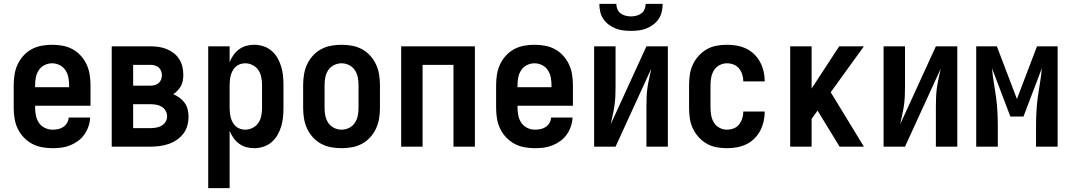

<svg xmlns="http://www.w3.org/2000/svg" viewBox="-20 -760 5540 995"><path d="M252 8Q225 8 197.5 3Q170 -2 146 -15Q122 -28 103 -48Q84 -68 72 -93Q60 -118 55.5 -145.5Q51 -173 51 -200V-320Q51 -347 55.5 -374.5Q60 -402 71.5 -426.5Q83 -451 101.5 -471.5Q120 -492 144 -505Q168 -518 195.5 -523Q223 -528 250 -528Q277 -528 304.5 -523Q332 -518 356 -505Q380 -492 398.5 -471.5Q417 -451 428.5 -426.5Q440 -402 444.5 -374.5Q449 -347 449 -320V-212H162V-200Q162 -180 166.5 -159.5Q171 -139 182.5 -122.5Q194 -106 213 -97Q232 -88 252 -88Q267 -88 281.5 -91Q296 -94 308 -102Q320 -110 327.5 -123Q335 -136 336 -151H447Q446 -127 438.5 -105Q431 -83 417.5 -63.5Q404 -44 385 -30Q366 -16 344 -7Q322 2 299 5Q276 8 252 8ZM162 -308H338V-320Q338 -340 334 -360Q330 -380 318.5 -397Q307 -414 288.5 -423Q270 -432 250 -432Q230 -432 211.5 -423Q193 -414 181.5 -397Q170 -380 166 -360Q162 -340 162 -320Z M559 0V-520H759Q781 -520 802 -517Q823 -514 843 -506Q863 -498 880 -485Q897 -472 908.5 -454Q920 -436 925 -415Q930 -394 930 -373Q930 -358 927.5 -343Q925 -328 918 -315Q911 -302 900.5 -291Q890 -280 878 -272Q895 -265 910.5 -253.5Q926 -242 937 -227Q948 -212 952.5 -193Q957 -174 957 -156Q957 -132 950.5 -108.5Q944 -85 929.5 -66.5Q915 -48 895 -34.5Q875 -21 852.5 -13.5Q830 -6 806.5 -3Q783 0 759 0ZM670 -316H759Q771 -316 782 -319Q793 -322 802 -329.5Q811 -337 815 -348Q819 -359 819 -371Q819 -371 819 -371Q819 -371 819 -371Q819 -382 814.5 -393Q810 -404 801.5 -411Q793 -418 782 -421Q771 -424 759 -424H670ZM670 -96H759Q774 -96 789 -98.5Q804 -101 817 -108.5Q830 -116 838 -129Q846 -142 846 -157Q846 -157 846 -157Q846 -157 846 -157Q846 -173 838 -186.5Q830 -200 817 -207.5Q804 -215 789 -217.5Q774 -220 759 -220H670Z M1059 215V-520H1170V-438Q1178 -458 1190 -475Q1202 -492 1219 -504.5Q1236 -517 1256 -522.5Q1276 -528 1297 -528Q1321 -528 1344.5 -520.5Q1368 -513 1386.5 -497.5Q1405 -482 1417.5 -460.5Q1430 -439 1437 -416Q1444 -393 1446.5 -368.5Q1449 -344 1449 -320V-200Q1449 -176 1446.5 -151.5Q1444 -127 1437 -104Q1430 -81 1417.5 -59.5Q1405 -38 1386.5 -22.5Q1368 -7 1344.5 0.5Q1321 8 1297 8Q1276 8 1256 2.5Q1236 -3 1219 -15.5Q1202 -28 1190 -45Q1178 -62 1170 -82V215ZM1251 -88Q1271 -88 1289.5 -97.5Q1308 -107 1319 -123.5Q1330 -140 1334 -160Q1338 -180 1338 -200V-320Q1338 -340 1334 -360Q1330 -380 1319 -396.5Q1308 -413 1289.5 -422.5Q1271 -432 1251 -432Q1238 -432 1225.5 -428Q1213 -424 1203 -415.5Q1193 -407 1186.5 -395.5Q1180 -384 1176.5 -371.5Q1173 -359 1171.5 -346Q1170 -333 1170 -320V-200Q1170 -187 1171.5 -174Q1173 -161 1176.5 -148.5Q1180 -136 1186.5 -124.5Q1193 -113 1203 -104.5Q1213 -96 1225.5 -92Q1238 -88 1251 -88Z M1750 8Q1723 8 1695.5 3Q1668 -2 1644 -15Q1620 -28 1601.5 -48.5Q1583 -69 1571.5 -93.5Q1560 -118 1555.5 -145.5Q1551 -173 1551 -200V-320Q1551 -347 1555.5 -374.5Q1560 -402 1571.5 -426.5Q1583 -451 1601.5 -471.5Q1620 -492 1644 -505Q1668 -518 1695.5 -523Q1723 -528 1750 -528Q1777 -528 1804.5 -523Q1832 -518 1856 -505Q1880 -492 1898.5 -471.5Q1917 -451 1928.5 -426.5Q1940 -402 1944.5 -374.5Q1949 -347 1949 -320V-200Q1949 -173 1944.5 -145.5Q1940 -118 1928.5 -93.5Q1917 -69 1898.5 -48.5Q1880 -28 1856 -15Q1832 -2 1804.5 3Q1777 8 1750 8ZM1750 -88Q1770 -88 1788.5 -97Q1807 -106 1818.5 -123Q1830 -140 1834 -160Q1838 -180 1838 -200V-320Q1838 -340 1834 -360Q1830 -380 1818.5 -397Q1807 -414 1788.5 -423Q1770 -432 1750 -432Q1730 -432 1711.5 -423Q1693 -414 1681.5 -397Q1670 -380 1666 -360Q1662 -340 1662 -320V-200Q1662 -180 1666 -160Q1670 -140 1681.5 -123Q1693 -106 1711.5 -97Q1730 -88 1750 -88Z M2059 0V-520H2441V0H2330V-424H2170V0Z M2752 8Q2725 8 2697.5 3Q2670 -2 2646 -15Q2622 -28 2603 -48Q2584 -68 2572 -93Q2560 -118 2555.5 -145.5Q2551 -173 2551 -200V-320Q2551 -347 2555.5 -374.5Q2560 -402 2571.5 -426.5Q2583 -451 2601.5 -471.5Q2620 -492 2644 -505Q2668 -518 2695.5 -523Q2723 -528 2750 -528Q2777 -528 2804.5 -523Q2832 -518 2856 -505Q2880 -492 2898.5 -471.5Q2917 -451 2928.5 -426.5Q2940 -402 2944.5 -374.5Q2949 -347 2949 -320V-212H2662V-200Q2662 -180 2666.5 -159.5Q2671 -139 2682.5 -122.5Q2694 -106 2713 -97Q2732 -88 2752 -88Q2767 -88 2781.5 -91Q2796 -94 2808 -102Q2820 -110 2827.5 -123Q2835 -136 2836 -151H2947Q2946 -127 2938.5 -105Q2931 -83 2917.5 -63.5Q2904 -44 2885 -30Q2866 -16 2844 -7Q2822 2 2799 5Q2776 8 2752 8ZM2662 -308H2838V-320Q2838 -340 2834 -360Q2830 -380 2818.5 -397Q2807 -414 2788.5 -423Q2770 -432 2750 -432Q2730 -432 2711.5 -423Q2693 -414 2681.5 -397Q2670 -380 2666 -360Q2662 -340 2662 -320Z M3059 0V-520H3170V-312Q3170 -287 3169 -262.5Q3168 -238 3164.5 -213.5Q3161 -189 3155.5 -165Q3150 -141 3145 -116L3330 -520H3441V0H3330V-208Q3330 -233 3331 -257.5Q3332 -282 3335.5 -306.5Q3339 -331 3344.5 -355Q3350 -379 3355 -404L3170 0ZM3250 -600Q3230 -600 3209.5 -602.5Q3189 -605 3170 -612.5Q3151 -620 3134.5 -632.5Q3118 -645 3106.5 -662Q3095 -679 3090.5 -699.5Q3086 -720 3086 -740H3174Q3174 -726 3179.5 -712.5Q3185 -699 3196.5 -690.5Q3208 -682 3222 -678.5Q3236 -675 3250 -675Q3264 -675 3278 -678.5Q3292 -682 3303.5 -690.5Q3315 -699 3320.5 -712.5Q3326 -726 3326 -740H3414Q3414 -720 3409.5 -699.5Q3405 -679 3393.5 -662Q3382 -645 3365.5 -632.5Q3349 -620 3330 -612.5Q3311 -605 3290.5 -602.5Q3270 -600 3250 -600Z M3747 8Q3720 8 3693 3Q3666 -2 3642.5 -15.5Q3619 -29 3600.5 -49.5Q3582 -70 3570.5 -94.5Q3559 -119 3555 -146Q3551 -173 3551 -200V-320Q3551 -347 3555 -374Q3559 -401 3570.5 -425.5Q3582 -450 3600.5 -470.5Q3619 -491 3642.5 -504.5Q3666 -518 3693 -523Q3720 -528 3747 -528Q3773 -528 3798.5 -523.5Q3824 -519 3847 -508Q3870 -497 3888.5 -479Q3907 -461 3919 -438.5Q3931 -416 3937 -390.5Q3943 -365 3943 -340Q3943 -339 3943 -338.5Q3943 -338 3943 -338H3832Q3832 -338 3832 -338.5Q3832 -339 3832 -339Q3832 -357 3826.5 -374Q3821 -391 3810 -405Q3799 -419 3782 -425.5Q3765 -432 3747 -432Q3727 -432 3709 -422.5Q3691 -413 3680.5 -396.5Q3670 -380 3666 -360Q3662 -340 3662 -320V-200Q3662 -180 3666 -160Q3670 -140 3680.5 -123.5Q3691 -107 3709 -97.5Q3727 -88 3747 -88Q3765 -88 3782 -94.5Q3799 -101 3810 -115Q3821 -129 3826.5 -146Q3832 -163 3832 -181Q3832 -181 3832 -181.5Q3832 -182 3832 -182H3943Q3943 -182 3943 -181.5Q3943 -181 3943 -180Q3943 -155 3937 -129.5Q3931 -104 3919 -81.5Q3907 -59 3888.5 -41Q3870 -23 3847 -12Q3824 -1 3798.5 3.5Q3773 8 3747 8Z M4075 0V-520H4186V-301L4329 -520H4457L4285 -282L4457 0H4331L4218 -185L4217 -187L4186 -144V0Z M4559 0V-520H4670V-312Q4670 -287 4669 -262.5Q4668 -238 4664.5 -213.5Q4661 -189 4655.5 -165Q4650 -141 4645 -116L4830 -520H4941V0H4830V-208Q4830 -233 4831 -257.5Q4832 -282 4835.5 -306.5Q4839 -331 4844.5 -355Q4850 -379 4855 -404L4670 0Z M5039 0V-520H5146L5250 -247L5354 -520H5461V0H5349V-104Q5349 -142 5351 -180Q5353 -218 5358 -255.5Q5363 -293 5369.5 -330.5Q5376 -368 5379 -406L5284 -156H5216L5121 -406Q5124 -368 5130.5 -330.5Q5137 -293 5142 -255.5Q5147 -218 5149 -180Q5151 -142 5151 -104V0Z"/></svg>

Font: Iosevka SS04
Style: Bold
Weight: 700
Monospace: yes
Designer: Belleve Invis
Foundry: Belleve Invis
Version: Version 19.0.0; ttfautohint (v1.8.4)